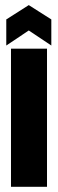

<svg xmlns="http://www.w3.org/2000/svg" viewBox="-20 -714 222 734"><path d="M22 0V-528H159.7V0ZM4 -540V-639.7L90 -694.5L176.2 -639.7V-540L90 -597.5Z"/></svg>

Font: Bricolage Grotesque 96pt ExtraBold Condensed
Style: Regular
Weight: 800
Width: 3
Version: Version 1.001;gftools[0.9.33.dev8+g029e19f]